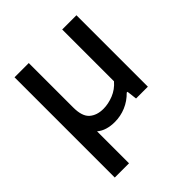

<svg xmlns="http://www.w3.org/2000/svg" viewBox="-208 -679 1034 1034"><g transform="rotate(-45 309.0 -162.0)"><path d="M70 220V-543.5H178.5V-205Q178.5 -137.5 208.8 -111Q239 -84.5 288.5 -84.5Q326 -84.5 365.5 -100.2Q405 -116 433.5 -149.5V-544H542V0H452L445 -58H439Q407 -25 366.5 -8Q326 9 281.5 9Q250.5 9 224.5 1.2Q198.5 -6.5 178.5 -23.5V220Z"/></g></svg>

Font: Encode Sans SemiExpanded SemiExpanded Medium
Style: Regular
Weight: 500
Width: 6
Designer: Multiple Designers
Foundry: Impallari Type
Version: Version 3.000; ttfautohint (v1.8.3) -l 8 -r 50 -G 200 -x 14 